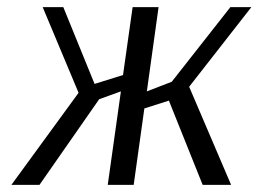

<svg xmlns="http://www.w3.org/2000/svg" viewBox="-20 -520 727 540"><path d="M393 -263 463 -290 628 -500H687L512 -276L630 0H550L455 -237L386 -215L356 0H283L320 -263L259 -241L91 0H12L201 -259L100 -500H158L246 -284L326 -309L353 -500H426Z"/></svg>

Font: Arsenal
Style: Italic
Weight: 400
Italic angle: -9.10001°
Designer: Andrij Shevchenko
Foundry: Stairsfor
Version: Version 2.001;PS 002.001;hotconv 1.0.88;makeotf.lib2.5.64775